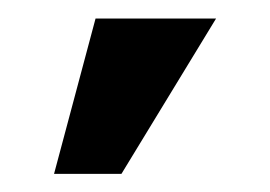

<svg xmlns="http://www.w3.org/2000/svg" viewBox="-20 -783 295 210"><path d="M39.1 -592.8 84.5 -762.7H216.3L112.8 -592.8Z"/></svg>

Font: RobotoDEMO
Style: Regular
Weight: 400
Designer: Christian Robertson
Foundry: Google
Version: Version 2.136